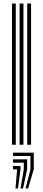

<svg xmlns="http://www.w3.org/2000/svg" viewBox="-20 -820 244 1088"><path d="M134.2 0V-800H156V0ZM48 0V-800H69.5V0ZM91 0V-800H112.8V0ZM125 248 152.5 139.5V64H53.5V45H171.5V139.5L139.2 248ZM96.2 248 114.8 139.5V101.8H53.5V82.8H133.8V139.5L110.5 248ZM67.8 248 77 139.5H53.5V120.5H96V139.5L82 248Z"/></svg>

Font: Big Shoulders Inline Display
Style: Bold
Weight: 700
Designer: Patric King
Foundry: XO Type Co
Version: Version 1.000